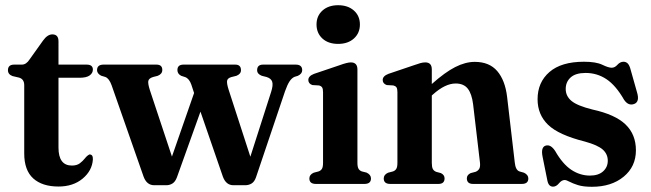

<svg xmlns="http://www.w3.org/2000/svg" viewBox="-20 -706 2500 737"><path d="M53.5 -408 28 -414Q10.5 -420.5 10.5 -436.5Q10.5 -458 34.5 -458H64Q81 -458 94 -478.5L145 -550Q162 -574 181 -574Q204.5 -574 204.5 -547.5V-458H312.5Q336.5 -458 336.5 -439Q336.5 -425.5 324.2 -416.5Q312 -407.5 285 -407.5H204.5V-139.5Q204.5 -70.5 256 -70.5Q275 -70.5 286.5 -79.2Q298 -88 306 -98.2Q314 -108.5 323 -113Q337.5 -114 336.5 -93.5Q333.5 -50.5 297 -20.2Q260.5 10 204.5 10Q142 10 107.5 -21.2Q73 -52.5 73 -117V-379Q73 -402 53.5 -408Z M618.5 5H572Q543 5 531 -28.5L408.5 -378.5Q399 -405 384.5 -410.5L368 -415.5Q352.5 -424 352.5 -436.5Q352.5 -458 377.5 -458H580.5Q603 -458 603 -437.5Q603 -422 585.5 -415L568 -410.5Q551 -405.5 549.2 -394.8Q547.5 -384 555.5 -359.5L640 -105L725 -349L714.5 -381Q706.5 -404 691 -410L675.5 -415Q661 -422.5 661 -437Q661 -458 684.5 -458H883Q905 -458 905 -436.5Q905 -422 887.5 -415L867.5 -410Q852.5 -405.5 851.5 -394.8Q850.5 -384 857.5 -362L941 -104.5L1020.5 -352.5Q1029 -378.5 1025 -391.8Q1021 -405 1003 -410.5L985 -415Q967 -422 967 -436.5Q967 -458 990 -458H1115Q1140 -458 1140 -436.5Q1140 -423 1123.5 -415L1110.5 -411Q1100 -406.5 1091.5 -393.8Q1083 -381 1074 -355.5L962.5 -25Q956.5 -8 945.5 -1.5Q934.5 5 921.5 5H876Q847.5 5 835.5 -28L749.5 -277.5L659 -25Q652.5 -8 641.8 -1.5Q631 5 618.5 5Z M1278 -537.5Q1240 -537.5 1217.5 -558.2Q1195 -579 1195 -612Q1195 -645 1217.8 -665.5Q1240.5 -686 1278 -686Q1315.5 -686 1338.5 -665.5Q1361.5 -645 1361.5 -612Q1361.5 -579 1338.5 -558.2Q1315.5 -537.5 1278 -537.5ZM1352 -439.5V-81Q1352 -65.5 1356.2 -58.2Q1360.5 -51 1369 -48L1387 -43.5Q1404 -35.5 1404 -21Q1404 0 1379 0H1192.5Q1167.5 0 1167.5 -21Q1167.5 -35.5 1184 -43L1203 -48Q1211.5 -51 1215.8 -58Q1220 -65 1220 -81V-352.5Q1220 -365.5 1216.2 -370.8Q1212.5 -376 1204.5 -378L1179 -379.5Q1163.5 -385 1163.5 -399Q1163.5 -414 1185.5 -422.5L1283 -455.5Q1313 -466.5 1326.5 -466.5Q1352 -466.5 1352 -439.5Z M1637.5 -439.5V-383.5Q1688 -428.5 1727.2 -448.5Q1766.5 -468.5 1802.5 -468.5Q1858.5 -468.5 1888.8 -433Q1919 -397.5 1926.5 -334.5L1956 -82Q1959 -53 1974 -48L1991.5 -43Q2008 -35 2008 -21Q2008 0 1983 0H1796Q1772 0 1772 -21.5Q1772 -34.5 1786.5 -41.5L1805.5 -46.5Q1814.5 -50 1819.2 -57.5Q1824 -65 1822.5 -81L1796 -306Q1791 -346 1775.5 -365.8Q1760 -385.5 1729 -385.5Q1689 -385.5 1642 -343.5L1637.5 -339.5V-81Q1637.5 -64.5 1641.5 -57.2Q1645.5 -50 1654 -46.5L1672.5 -41.5Q1686.5 -34.5 1686.5 -21.5Q1686.5 0 1663 0H1478Q1453 0 1453 -21Q1453 -35.5 1469.5 -43L1488.5 -48Q1497 -51 1501.2 -58Q1505.5 -65 1505.5 -81V-352.5Q1505.5 -365.5 1501.8 -370.8Q1498 -376 1490 -378L1464.5 -379.5Q1449 -385 1449 -399Q1449 -414 1471 -422.5L1568.5 -455.5Q1584 -461 1593.8 -463.8Q1603.5 -466.5 1612.5 -466.5Q1637.5 -466.5 1637.5 -439.5Z M2244.5 -32Q2277 -32 2295 -48.2Q2313 -64.5 2313 -89Q2313 -114.5 2293.8 -131.8Q2274.5 -149 2225.5 -162.5Q2124 -188 2083.8 -227Q2043.5 -266 2043.5 -325Q2043.5 -390 2089 -429.5Q2134.5 -469 2221.5 -469Q2268 -469 2291.8 -457.5Q2315.5 -446 2328 -446Q2340 -446 2350.2 -457.5Q2360.5 -469 2373.5 -469Q2381.5 -469 2388 -463.8Q2394.5 -458.5 2399 -444.5L2425 -352.5Q2436.5 -315.5 2414.5 -307Q2392 -298.5 2375.5 -323Q2344 -378 2308 -402Q2272 -426 2228 -426Q2189.5 -426 2170.5 -408.8Q2151.5 -391.5 2151.5 -364.5Q2151.5 -337 2173.8 -318.5Q2196 -300 2254.5 -285.5Q2341.5 -266.5 2381.2 -228.2Q2421 -190 2421 -129Q2421 -66.5 2374 -27.8Q2327 11 2252 11Q2219 11 2198.5 4.5Q2178 -2 2166 -8.5Q2154 -15 2147.5 -15Q2136 -15 2125.5 -2.2Q2115 10.5 2103 10.5Q2085.5 10.5 2081 -13.5L2063 -103Q2055 -141 2074.5 -147Q2093.5 -153 2111 -126.5Q2139.5 -76.5 2173 -54.2Q2206.5 -32 2244.5 -32Z"/></svg>

Font: Fraunces 72pt Soft SemiBold
Style: Regular
Weight: 600
Version: Version 1.000;[b76b70a41]